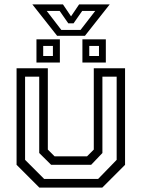

<svg xmlns="http://www.w3.org/2000/svg" viewBox="-20 -849 641 869"><path d="M158 0 55 -103V-540H196.5V-172L227 -141.5H374L404.5 -172V-540H546V-103L443 0ZM180 -39H424L508 -125.5V-502H443.5V-156.5L392.5 -103H211.5L157.5 -156.5V-502H93.5V-125.5ZM353 -566V-671H459V-566ZM145 -566V-671H251V-566ZM175.5 -595.5H219.5V-641H175.5ZM384 -595.5H428V-641H384ZM238.5 -687 126.5 -829H265L301.5 -775L338 -829H476.5L364.5 -687ZM257.5 -713.5H344.5L411 -799.5H352L313 -743.5H289L250 -799.5H191.5Z"/></svg>

Font: Tourney
Style: Regular
Weight: 400
Designer: Tyler Finck
Foundry: Etcetera Type Co
Version: Version 1.015